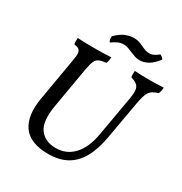

<svg xmlns="http://www.w3.org/2000/svg" viewBox="-194 -992 1089 1146"><g transform="rotate(30 350.0 -419.0)"><path d="M301 9Q174 9 125.5 -61Q77 -131 99 -256L150 -554Q156 -585 154 -601.5Q152 -618 141.5 -625.5Q131 -633 109 -636Q107 -645 107 -656Q107 -667 108 -679Q143 -677 166.5 -676.5Q190 -676 219 -676Q251 -676 276.5 -676.5Q302 -677 339 -679Q338 -667 336.5 -657Q335 -647 330 -636Q299 -633 282.5 -625.5Q266 -618 257.5 -599.5Q249 -581 242 -544L193 -260Q173 -145 210 -94.5Q247 -44 321 -44Q395 -44 443.5 -96.5Q492 -149 509 -246L556 -514Q564 -557 561.5 -580Q559 -603 545 -615Q531 -627 502 -636Q500 -647 500 -657.5Q500 -668 501 -679Q533 -677 556 -676.5Q579 -676 600 -676Q624 -676 645 -676.5Q666 -677 700 -679Q700 -667 698 -657Q696 -647 691 -636Q670 -629 656 -621Q642 -613 633 -599.5Q624 -586 617.5 -563Q611 -540 605 -504L561 -255Q545 -165 511.5 -106.5Q478 -48 426 -19.5Q374 9 301 9ZM493 -748Q474 -748 458 -753.5Q442 -759 427 -765.5Q412 -772 397 -777.5Q382 -783 365 -783Q344 -783 325 -774Q306 -765 287 -751Q281 -758 279 -767.5Q277 -777 278 -789Q313 -824 343 -835.5Q373 -847 398 -847Q425 -847 445 -838.5Q465 -830 483.5 -821.5Q502 -813 522 -813Q539 -813 554 -820.5Q569 -828 584 -841Q590 -838 597.5 -833Q605 -828 609 -819Q579 -780 550 -764Q521 -748 493 -748Z"/></g></svg>

Font: Vollkorn
Style: Italic
Weight: 400
Italic angle: -11°
Designer: Friedrich Althausen
Foundry: Friedrich Althausen
Version: Version 5.001